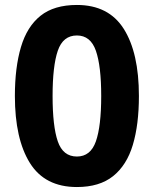

<svg xmlns="http://www.w3.org/2000/svg" viewBox="-20 -744 621 774"><path d="M540 -357Q540 -242 515.5 -160Q491 -78 436 -34Q381 10 290 10Q161 10 100.5 -87Q40 -184 40 -357Q40 -472 64.5 -554.5Q89 -637 143.5 -680.5Q198 -724 290 -724Q418 -724 479 -627.5Q540 -531 540 -357ZM192 -357Q192 -235 213 -174Q234 -113 290 -113Q345 -113 366.5 -174Q388 -235 388 -357Q388 -478 366.5 -539.5Q345 -601 290 -601Q234 -601 213 -539.5Q192 -478 192 -357Z"/></svg>

Font: Noto Sans Georgian Bold
Style: Regular
Weight: 700
Designer: Monotype Design Team, Akaki Razmadze
Foundry: Google LLC
Version: Version 2.005; ttfautohint (v1.8.4.7-5d5b)